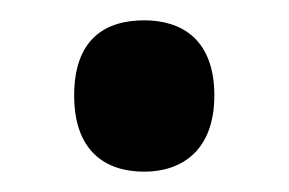

<svg xmlns="http://www.w3.org/2000/svg" viewBox="-20 -183 284 189"><path d="M122 -14C159 -14 191 -35 191 -89C191 -144 159 -163 122 -163C83 -163 53 -144 53 -89C53 -35 83 -14 122 -14Z"/></svg>

Font: Noto Sans Gunjala Gondi Semibold
Style: Regular
Weight: 400
Designer: Ek Type
Foundry: Ek Type
Version: Version 1.004